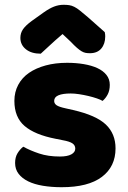

<svg xmlns="http://www.w3.org/2000/svg" viewBox="-20 -764 532 801"><path d="M462 -145Q462 -69 405 -26Q348 17 237 17Q195 17 159 11Q123 5 97.5 -7.5Q72 -20 57.5 -39Q43 -58 43 -84Q43 -108 53 -124.5Q63 -141 77 -152Q106 -136 143.5 -123.5Q181 -111 230 -111Q261 -111 277.5 -120Q294 -129 294 -144Q294 -158 282 -166Q270 -174 242 -179L212 -185Q125 -202 82.5 -238.5Q40 -275 40 -343Q40 -380 56 -410Q72 -440 101 -460Q130 -480 170.5 -491Q211 -502 260 -502Q297 -502 329.5 -496.5Q362 -491 386 -480Q410 -469 424 -451.5Q438 -434 438 -410Q438 -387 429.5 -370.5Q421 -354 408 -343Q400 -348 384 -353.5Q368 -359 349 -363.5Q330 -368 310.5 -371Q291 -374 275 -374Q242 -374 224 -366.5Q206 -359 206 -343Q206 -332 216 -325Q226 -318 254 -312L285 -305Q381 -283 421.5 -244.5Q462 -206 462 -145ZM241 -622Q207 -593 188 -575Q169 -557 150 -540Q111 -540 88 -558.5Q65 -577 65 -606Q65 -626 76 -642Q87 -658 113 -677L162 -712Q186 -729 205.5 -736.5Q225 -744 245 -744Q258 -744 268.5 -742.5Q279 -741 290 -735.5Q301 -730 314 -719.5Q327 -709 347 -692L417 -630Q418 -625 418.5 -621Q419 -617 419 -612Q419 -581 402.5 -561.5Q386 -542 355 -542Q345 -542 337 -543.5Q329 -545 320.5 -550Q312 -555 301 -564.5Q290 -574 275 -590Z"/></svg>

Font: Baloo Tamma
Style: Regular
Weight: 400
Designer: Divya Kowshik and Ek Type
Foundry: Ek Type
Version: Version 1.443;PS 1.000;hotconv 16.6.51;makeotf.lib2.5.65220;